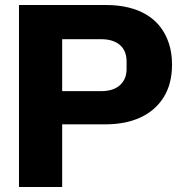

<svg xmlns="http://www.w3.org/2000/svg" viewBox="-20 -749 739 769"><path d="M56 0V-729H403Q453 -729 494.5 -719Q536 -709 568.5 -689Q601 -669 623 -640Q645 -611 657 -573.5Q669 -536 669 -490Q669 -413 635.5 -359.5Q602 -306 542.5 -278.5Q483 -251 402 -251H213V-384H385Q434 -384 460.5 -408Q487 -432 487 -473V-502Q487 -546 460 -569Q433 -592 385 -592H229V0Z"/></svg>

Font: Hubot Sans
Style: Bold
Weight: 700
Designer: Deni Anggara
Foundry: GitHub, Inc., Subsidiary of Microsoft Corporation
Version: Version 2.000